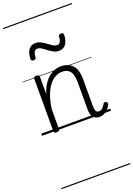

<svg xmlns="http://www.w3.org/2000/svg" viewBox="-264 -1101 1175 1691"><g transform="rotate(-20 323.0 -255.0)"><path d="M536 17Q517 17 502 11Q487 5 476.5 -7Q466 -19 461 -37Q456 -55 456 -79V-338Q456 -381 446.5 -410Q437 -439 415 -454.5Q393 -470 357 -470Q327 -470 296.5 -455Q266 -440 239.5 -408Q213 -376 192 -323Q171 -270 160 -191V-4Q160 6 153 10.5Q146 15 132 15Q119 15 113 10.5Q107 6 107 -4V-496Q107 -506 113 -510.5Q119 -515 132 -515Q146 -515 153 -510.5Q160 -506 160 -496V-332Q177 -385 200.5 -421Q224 -457 251.5 -478.5Q279 -500 307.5 -509.5Q336 -519 362 -519Q404 -519 437.5 -502.5Q471 -486 490.5 -448.5Q510 -411 510 -347V-92Q510 -73 513 -59.5Q516 -46 524 -38.5Q532 -31 545 -31Q556 -31 566.5 -36Q577 -41 587 -53Q597 -65 607 -83Q612 -90 619 -90Q626 -90 633 -85Q641 -81 643 -74.5Q645 -68 642 -61Q630 -37 613 -19.5Q596 -2 576.5 7.5Q557 17 536 17ZM158 -650Q135 -650 135 -671Q137 -728 160 -758Q183 -788 222 -788Q250 -788 274.5 -775Q299 -762 320 -746Q341 -730 360.5 -717.5Q380 -705 399 -705Q418 -705 428 -721.5Q438 -738 439 -771Q442 -790 463 -790Q477 -790 482 -785Q487 -780 487 -768Q485 -715 462.5 -683.5Q440 -652 398 -652Q370 -652 346 -665Q322 -678 301 -694.5Q280 -711 260.5 -723.5Q241 -736 222 -736Q203 -736 193.5 -719.5Q184 -703 182 -669Q181 -659 175.5 -654.5Q170 -650 158 -650ZM0 490H646V500H0ZM0 -20H646V0H0ZM0 -505H646V-500H0ZM0 -1010H646V-1000H0Z"/></g></svg>

Font: Playwrite PE Guides
Style: Regular
Weight: 400
Designer: Veronika Burian, José Scaglione
Foundry: TypeTogether
Version: Version 1.003